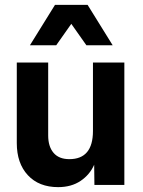

<svg xmlns="http://www.w3.org/2000/svg" viewBox="-20 -760 586 789"><path d="M211 -574H103L206 -740H340L443 -574H335L273 -662ZM491 -503V0H368L367 -83Q349 -42 311 -16.5Q273 9 219 9Q140 9 94.5 -40Q49 -89 49 -172V-503H178V-203Q178 -158 200 -132Q222 -106 265 -106Q362 -106 362 -222V-503Z"/></svg>

Font: Techna Sans
Style: Regular
Weight: 400
Designer: Carl Enlund
Version: Version 1.003